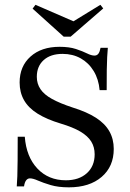

<svg xmlns="http://www.w3.org/2000/svg" viewBox="-20 -780 550 811"><path d="M271 11.3Q225.8 11.3 193.5 1.6Q161.3 -8.1 140.3 -17.3Q119.4 -26.6 106.5 -26.6Q96.8 -26.6 90.3 -18.1Q83.9 -9.7 81.5 7.3H50.8Q52.4 -10.5 53.2 -35.9Q54 -61.3 54.4 -101.6Q54.8 -141.9 54.8 -202.4H84.7Q91.1 -117.7 137.9 -68.1Q184.7 -18.5 258.1 -18.5Q313.7 -18.5 346.8 -48.4Q379.8 -78.2 379.8 -128.2Q379.8 -158.9 365.3 -182.3Q350.8 -205.6 319.4 -224.2Q287.9 -242.7 236.3 -258.1Q177.4 -275.8 138.7 -300Q100 -324.2 81.5 -356.9Q62.9 -389.5 62.9 -431.5Q62.9 -500 108.9 -541.1Q154.8 -582.3 231.5 -582.3Q272.6 -582.3 300.8 -573Q329 -563.7 347.6 -554.4Q366.1 -545.2 379 -545.2Q389.5 -545.2 395.6 -553.2Q401.6 -561.3 404.8 -578.2H435.5Q433.9 -560.5 432.7 -538.7Q431.5 -516.9 431 -483.9Q430.6 -450.8 430.6 -399.2H400.8Q396.8 -445.2 375.8 -479.8Q354.8 -514.5 321 -533.5Q287.1 -552.4 244.4 -552.4Q193.5 -552.4 164.5 -526.2Q135.5 -500 135.5 -455.6Q135.5 -426.6 150.8 -403.6Q166.1 -380.6 199.6 -362.1Q233.1 -343.5 287.1 -325.8Q346.8 -307.3 385.1 -282.7Q423.4 -258.1 441.9 -225.4Q460.5 -192.7 460.5 -150.8Q460.5 -76.6 409.3 -32.7Q358.1 11.3 271 11.3ZM404 -759.7 416.1 -744.4 278.2 -625H249.2L117.7 -743.5L129.8 -759.7L317.7 -678.2L264.5 -674.2Z"/></svg>

Font: Playfair 5pt SemiExpanded Light
Style: Regular
Weight: 400
Version: Version 2.203